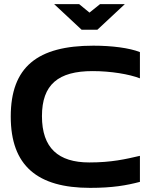

<svg xmlns="http://www.w3.org/2000/svg" viewBox="-20 -900 729 929"><path d="M657 -521V-648C606 -668 522 -679 432 -679C161 -679 32 -576 32 -336C32 -98 161 9 416 9C525 9 592 -3 657 -20V-146C588 -130 520 -114 412 -114C262 -114 183 -184 183 -338C183 -491 262 -556 428 -556C517 -556 605 -541 657 -521ZM242 -880 375 -756H451L584 -880H464L413 -839L363 -880Z"/></svg>

Font: LT Wave Bold
Style: Regular
Weight: 700
Designer: Daniel Lyons
Version: Version 2.5 (Glyphs App)